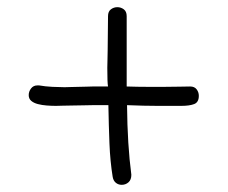

<svg xmlns="http://www.w3.org/2000/svg" viewBox="-20 -525 634 535"><path d="M84 -287H89Q106 -284 126 -283Q146 -282 160 -282Q167 -282 177.5 -282.5Q188 -283 199 -283Q210 -283 220.5 -283.5Q231 -284 238 -284H281Q279 -294 279 -336Q279 -347 279.5 -358.5Q280 -370 280 -384L281 -480Q281 -493 289 -499Q297 -505 307 -505Q317 -505 325 -499Q333 -493 333 -480V-284Q364 -283 390.5 -283Q417 -283 439 -283Q462 -283 480 -283.5Q498 -284 510 -284Q522 -284 528 -276Q534 -268 534 -258Q534 -240 521 -235Q508 -230 485 -230Q456 -230 419 -230Q382 -230 334 -232Q335 -121 346 -38Q346 -24 338 -17Q330 -10 319 -10Q310 -10 303 -15.5Q296 -21 294 -32Q287 -75 285 -125Q283 -175 282 -232H238Q227 -232 212 -231.5Q197 -231 182 -231Q167 -231 154.5 -230.5Q142 -230 136 -230Q124 -230 110.5 -231Q97 -232 85.5 -235Q74 -238 67 -244Q60 -250 60 -260Q60 -270 66.5 -278.5Q73 -287 84 -287Z"/></svg>

Font: Nelagoney
Style: Regular
Weight: 400
Designer: Kanati
Foundry: Kanati and Michael Everson
Version: Version 2.000